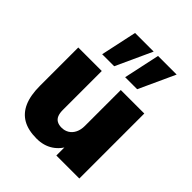

<svg xmlns="http://www.w3.org/2000/svg" viewBox="-214 -890 1028 1028"><g transform="rotate(45 300.5 -375.5)"><path d="M236 11Q172 11 131 -12.5Q90 -36 69.5 -83Q49 -130 49 -202V-492H227V-197Q227 -173 233.5 -157Q240 -141 254 -133Q268 -125 289 -125Q313 -125 331.5 -136.5Q350 -148 360.5 -169.5Q371 -191 371 -220V-492H549V0H375V-90H391Q369 -41 329.5 -15Q290 11 236 11ZM339 -557 383 -762H524L430 -557ZM165 -557 209 -762H350L256 -557Z"/></g></svg>

Font: Nunito Sans 12pt Black
Style: Regular
Weight: 900
Designer: Vernon Adams
Foundry: Vernon Adams
Version: Version 3.101;gftools[0.9.27]